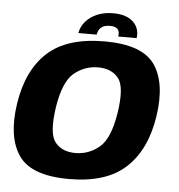

<svg xmlns="http://www.w3.org/2000/svg" viewBox="-52 -773 772 827"><g transform="rotate(5 334.0 -360.0)"><path d="M276 4.5Q438 4.5 522.2 -73.8Q606.5 -152 628.5 -298.5Q650 -443.5 595.5 -521.5Q541 -599.5 378.5 -599.5Q216 -599.5 131.8 -522.5Q47.5 -445.5 25.5 -298.5Q4 -154 58.5 -74.8Q113 4.5 276 4.5ZM294 -109.5Q236 -109.5 206.2 -147Q176.5 -184.5 193.5 -298Q211 -410.5 256.5 -448Q302 -485.5 360 -485.5Q418.5 -485.5 448.2 -448.2Q478 -411 460.5 -298Q443 -185.5 397.5 -147.5Q352 -109.5 294 -109.5ZM405 -723.5Q365.5 -723.5 335 -710.5Q304.5 -697.5 285.5 -675Q266.5 -652.5 262 -625.5H341Q343.5 -639 349.8 -648.5Q356 -658 367 -663Q378 -668 395.5 -668Q411.5 -668 420.8 -663.2Q430 -658.5 433.5 -649Q437 -639.5 434.5 -625.5H514Q518.5 -652.5 507 -675Q495.5 -697.5 469.8 -710.5Q444 -723.5 405 -723.5Z"/></g></svg>

Font: Anybody Thin
Style: Bold Italic
Weight: 700
Italic angle: -10°
Version: Version 1.113;gftools[0.9.25]